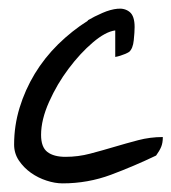

<svg xmlns="http://www.w3.org/2000/svg" viewBox="-20 -424 397 445"><path d="M247.1 -353.5Q224.6 -350.6 195.3 -325.7Q166 -300.8 139.2 -265.1Q112.3 -229.5 93.8 -188Q75.2 -146.5 75.2 -111.3Q75.2 -83 89.8 -71.8Q104.5 -60.5 131.8 -60.5Q161.1 -60.5 189 -67.9Q216.8 -75.2 244.6 -83.5Q272.5 -91.8 300.3 -99.1Q328.1 -106.4 357.4 -106.4Q357.4 -92.8 353.5 -83.5Q349.6 -74.2 341.8 -63.5Q291 -39.1 237.3 -19Q183.6 1 125 1Q107.4 1 87.9 -5.4Q68.4 -11.7 51.8 -23.4Q35.2 -35.2 23.9 -51.8Q12.7 -68.4 12.7 -88.9Q12.7 -132.8 25.4 -174.3Q38.1 -215.8 60.5 -252.9Q83 -290 114.7 -321.3Q146.5 -352.5 183.6 -376V-377Q198.2 -385.7 217.3 -394Q236.3 -402.3 252.9 -403.8Q269.5 -405.3 280.8 -396Q292 -386.7 292 -361.3Q292 -349.6 290 -330.6Q288.1 -311.5 279.3 -303.7Q271.5 -298.8 258.8 -294.9Q252.9 -293 247.1 -292Z"/></svg>

Font: La Belle Aurore
Style: Regular
Weight: 400
Version: Version 1.001 2001